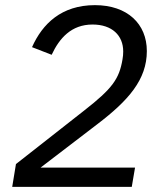

<svg xmlns="http://www.w3.org/2000/svg" viewBox="-20 -730 640 750"><path d="M507.5 -75.3H138.5L359 -244C481.9 -337.4 553.6 -419 553.6 -530.5C553.6 -636.7 477.6 -709.9 350.9 -709.9C219.8 -709.9 145.6 -636.7 105.1 -545.8L181.8 -516C212 -580.6 258.5 -634.2 341.6 -634.2C417.6 -634.2 461.3 -591.6 461.3 -529.1C461.3 -519.2 460.6 -509.2 458.5 -497.9C445.7 -421.9 419 -384.2 308.9 -298.3L42.3 -89.1L27.7 0H494.7Z"/></svg>

Font: Margiela Mono Italic Text It
Style: Regular
Weight: 400
Designer: Mike Abbink, Paul van der Laan, Pieter van Rosmalen
Foundry: Bold Monday
Version: Version 2.003 2021